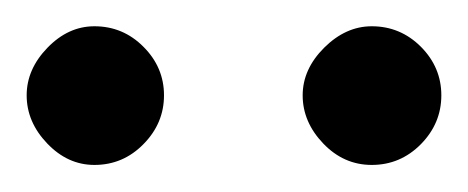

<svg xmlns="http://www.w3.org/2000/svg" viewBox="-20 -695 351 144"><path d="M258.8 -571.3Q237.8 -571.3 222.4 -587.4Q207 -603.5 207 -623.5Q207 -643.1 223.1 -659.2Q239.3 -675.3 258.8 -675.3Q280.3 -675.3 295.7 -659.9Q311 -644.5 311 -623.5Q311 -602.5 295.7 -586.9Q280.3 -571.3 258.8 -571.3ZM50.8 -571.3Q30.8 -571.3 15.4 -587.4Q0 -603.5 0 -623.5Q0 -643.1 15.6 -659.2Q31.2 -675.3 50.8 -675.3Q72.3 -675.3 87.6 -659.9Q103 -644.5 103 -623.5Q103 -602.5 87.6 -586.9Q72.3 -571.3 50.8 -571.3Z"/></svg>

Font: Nuosu SIL
Style: Regular
Weight: 400
Designer: Peter Constable, Alex Kotlar, Peter Martin
Foundry: SIL International
Version: Version 2.300